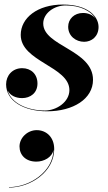

<svg xmlns="http://www.w3.org/2000/svg" viewBox="-20 -492 487 866"><path d="M399.5 -132C399.5 -267.5 175 -283.5 175 -386C175 -431.5 223 -467.5 276.5 -467.5C342.5 -467.5 390 -442 410.5 -409C398 -424.5 378 -433.5 354.5 -433.5C314.5 -433.5 287.5 -406 287.5 -371.5C287.5 -329 322.5 -303.5 359.5 -303.5C393 -303.5 424.5 -327 424.5 -370.5C424.5 -417.5 377 -471.5 264 -471.5C148.5 -471.5 73.5 -411 73.5 -334.5C73.5 -213.5 293 -192.5 293 -85.5C293 -32.5 235.5 6.5 182.5 6.5C105 6.5 31 -25.5 14 -84.5C25 -62 50 -49.5 79.5 -49.5C117 -49.5 149 -72.5 149 -115.5C149 -157.5 120 -184.5 80 -184.5C36 -184.5 7.5 -151.5 7.5 -111.5C7.5 -37 86.5 10 193 10C309.5 10 399.5 -45.5 399.5 -132ZM68 168.5C68 207 95.5 237 144 237C177.5 237 215 218.5 221.5 183C220 282 114.5 352 20.5 352V354C118.5 354 224.5 282.5 224.5 180.5C224.5 126.5 189 95 145.5 95C103.5 95 68 130 68 168.5Z"/></svg>

Font: Bodoni* 72pt
Style: Bold Italic
Weight: 700
Italic angle: -13°
Version: Version 2.3